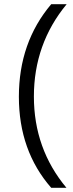

<svg xmlns="http://www.w3.org/2000/svg" viewBox="-20 -720 342 899"><path d="M291 159.2H219.7Q68.4 -13.7 68.4 -267.1Q68.4 -521.5 219.7 -700.2H292Q138.7 -514.6 138.7 -268.1Q138.7 -23.4 291 159.2Z"/></svg>

Font: Segoe UI Historic
Style: Regular
Weight: 400
Foundry: Microsoft Corporation
Version: Version 1.03